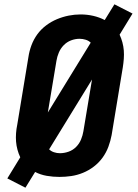

<svg xmlns="http://www.w3.org/2000/svg" viewBox="-20 -813 640 891"><path d="M98 58 14 15 74 -83Q66 -100 61 -118.5Q56 -137 54.5 -156Q53 -175 54.5 -195Q56 -215 60 -234L112 -549Q116 -576 126 -603Q136 -630 153 -653.5Q170 -677 194 -695Q218 -713 244.5 -724Q271 -735 298.5 -740.5Q326 -746 354 -746Q384 -746 412.5 -739.5Q441 -733 466 -720L511 -793L595 -750L535 -652Q543 -635 548 -616.5Q553 -598 554.5 -579Q556 -560 554.5 -540Q553 -520 550 -501L498 -186Q493 -159 483 -132Q473 -105 456 -81.5Q439 -58 415.5 -40Q392 -22 365 -11Q338 0 310.5 4Q283 8 256 8Q226 8 197 3Q168 -2 143 -15ZM202 -291 401 -615Q392 -624 378 -628.5Q364 -633 349 -633Q329 -633 309.5 -625.5Q290 -618 275.5 -603Q261 -588 253 -569Q245 -550 242 -531ZM258 -102Q278 -102 298 -109Q318 -116 333 -131Q348 -146 356 -165.5Q364 -185 367 -204L407 -444L208 -120Q217 -111 230.5 -106.5Q244 -102 258 -102Z"/></svg>

Font: Iosevka Curly Slab XBdExObl
Style: Regular
Weight: 800
Width: 7
Italic angle: -9°
Monospace: yes
Designer: Belleve Invis
Foundry: Belleve Invis
Version: Version 11.1.0; ttfautohint (v1.8.3)